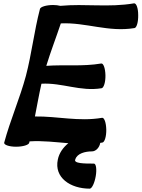

<svg xmlns="http://www.w3.org/2000/svg" viewBox="-20 -854 847 1149"><path d="M219 -800C184 -666 170 -534 135 -400C99 -266 41 -134 5 0C3 13 35 24 76 24C118 24 153 13 155 0C156 -3 156 -6 157 -8C236 -13 313 -3 389 3C357 29 334 62 326 101C303 209 401 275 517 275C530 275 546 241 553 200C560 159 555 125 542 125C487 125 417 125 431 99C442 64 490 52 530 52C553 52 575 30 580 1C585 0 589 0 593 -1C606 -3 617 -38 616 -79C615 -120 604 -151 591 -149C451 -125 324 -159 189 -157C202 -222 213 -287 228 -353C352 -360 461 -305 588 -326C601 -328 612 -363 611 -404C610 -445 599 -476 586 -474C473 -455 367 -468 257 -460C283 -545 316 -630 344 -714C494 -721 629 -660 785 -686C798 -688 808 -723 807 -764C807 -805 796 -836 782 -834C630 -808 490 -833 341 -819C329 -822 314 -824 298 -824C257 -824 221 -813 219 -800Z"/></svg>

Font: Nupuram Black Oblique
Style: Regular
Weight: 900
Designer: Santhosh Thottingal (santhosh.thottingal@gmail.com)
Foundry: SMC
Version: Version 1.000